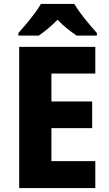

<svg xmlns="http://www.w3.org/2000/svg" viewBox="-20 -951 552 971"><path d="M462 0H77V-714H462V-579H240V-438H446V-303H240V-136H462ZM356 -931Q376 -897 409 -856Q442 -815 470 -784V-771H368Q345 -786 320 -806Q295 -826 271 -851Q246 -826 222 -806Q198 -786 176 -771H73V-784Q90 -803 112 -829Q134 -855 154.5 -882.5Q175 -910 187 -931Z"/></svg>

Font: Noto Sans Telugu SemiCondensed ExtraBold
Style: Regular
Weight: 800
Width: 4
Designer: Jelle Bosma - Monotype Design Team
Foundry: Monotype Imaging Inc.
Version: Version 2.005; ttfautohint (v1.8.4.7-5d5b)